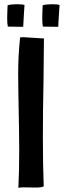

<svg xmlns="http://www.w3.org/2000/svg" viewBox="-20 -885 302 909"><path d="M90 -759V-760Q90 -773 93 -815Q96 -857 96 -861Q88 -865 61 -865Q33 -865 16 -860Q16 -853 15 -837.5Q14 -822 14 -799Q14 -774 17 -759H20L88 -758ZM256 -759V-760Q256 -774 259 -815.5Q262 -857 262 -861Q254 -865 227 -865Q199 -865 182 -860Q182 -853 181 -837.5Q180 -822 180 -799Q180 -774 183 -759H186L254 -758ZM75 -706Q66 -622 66 -534L67 -445L70 -274Q71 -241 71 -177Q71 -72 67 4Q79 2 92 2L147 3Q179 3 187 -3Q183 -104 183 -231Q183 -367 186 -500Q188 -634 188 -699V-703Q168 -704 120 -707Q100 -709 92 -709Q82 -709 75 -708Z"/></svg>

Font: Londrina Solid Light
Style: Regular
Weight: 300
Designer: Marcelo Magalhaes
Foundry: Marcelo Magalhães
Version: Version 1.002